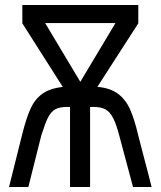

<svg xmlns="http://www.w3.org/2000/svg" viewBox="-20 -745 640 765"><path d="M230 -399 69 -652V-725H531V-652L368 -399Q418.5 -394.5 449.2 -372Q480 -349.5 497.8 -310.2Q515.5 -271 531 -205Q534 -191.5 550.5 -129.5Q571 -53 584 0H510L457 -198Q443 -252 431 -274Q418.5 -299 400.5 -309Q382.5 -319 352 -319H339V0H259V-319H248Q218 -319 200.8 -309.8Q183.5 -300.5 171 -276Q161.5 -258 145 -207L93 0H16L68 -208Q85 -276 102.2 -313.2Q119.5 -350.5 149 -371.5Q178.5 -392.5 230 -399ZM440 -653H160L300 -419Z"/></svg>

Font: JuliaMono Light
Style: Regular
Weight: 300
Monospace: yes
Designer: cormullion
Foundry: corm
Version: Version 0.054; ttfautohint (v1.8.4)